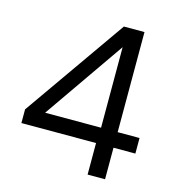

<svg xmlns="http://www.w3.org/2000/svg" viewBox="-105 -791 815 882"><g transform="rotate(15 302.5 -350.0)"><path d="M474 0V-150H578V-224H474V-700H376L36 -215V-150H391V0ZM129 -224 395 -607V-224Z"/></g></svg>

Font: Rootstock Sans Body
Style: Regular
Weight: 400
Designer: Colophon Foundry, Jonny Pinhorn
Foundry: Colophon Foundry
Version: Version 1.200;FEAKit 1.0